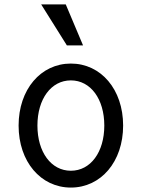

<svg xmlns="http://www.w3.org/2000/svg" viewBox="-20 -837 640 867"><path d="M300 10C436 10 536 -107 536 -270C536 -433 436 -550 300 -550C164 -550 64 -433 64 -270C64 -107 164 10 300 10ZM300 -66C211 -66 149 -150 149 -270C149 -390 211 -474 300 -474C389 -474 451 -390 451 -270C451 -150 389 -66 300 -66ZM355 -632 277 -817H166L282 -632Z"/></svg>

Font: CommitMonoNiceRocks
Style: Regular
Weight: 400
Monospace: yes
Designer: Eigil Nikolajsen
Foundry: Eigil Nikolajsen
Version: Version 1.143